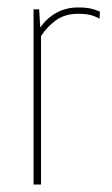

<svg xmlns="http://www.w3.org/2000/svg" viewBox="-20 -495 300 515"><path d="M70 0V-470H85L88 -421Q105 -446 131 -460.5Q157 -475 189 -475Q211 -475 223.5 -472Q236 -469 248 -464L247 -445Q234 -452 221.5 -455Q209 -458 189 -458Q154 -458 130 -440.5Q106 -423 90 -398V0Z"/></svg>

Font: Smooch Sans Thin
Style: Regular
Weight: 100
Designer: Robert E. Leuschke
Foundry: Robert E. Leuschke
Version: Version 1.010